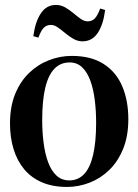

<svg xmlns="http://www.w3.org/2000/svg" viewBox="-20 -746 561 778"><path d="M20.5 -245.5Q20.5 -314 41.5 -365.2Q62.5 -416.5 98.2 -450.8Q134 -485 178.8 -502.2Q223.5 -519.5 270.5 -519.5Q349 -519.5 400 -486.8Q451 -454 475.5 -396Q500 -338 500 -263Q500 -194.5 479 -143Q458 -91.5 422.8 -57.2Q387.5 -23 343 -5.8Q298.5 11.5 251.5 11.5Q193.5 11.5 150 -7.2Q106.5 -26 78 -60.2Q49.5 -94.5 35 -141.8Q20.5 -189 20.5 -245.5ZM261 -15Q296.5 -15 320.8 -40.5Q345 -66 357.2 -118Q369.5 -170 369.5 -248.5Q369.5 -297 364 -341Q358.5 -385 346 -419.2Q333.5 -453.5 313 -473.2Q292.5 -493 262 -493Q225.5 -493 200.8 -467.8Q176 -442.5 163.5 -390.8Q151 -339 151 -259Q151 -210.5 156.8 -166.5Q162.5 -122.5 175.2 -88.2Q188 -54 209 -34.5Q230 -15 261 -15ZM115 -599.5Q123 -658.5 145.8 -692.2Q168.5 -726 206.5 -726Q227 -726 244.2 -716Q261.5 -706 277.2 -692.8Q293 -679.5 307.2 -669.5Q321.5 -659.5 335 -659.5Q352.5 -659.5 363.8 -670.8Q375 -682 386 -711.5L406 -705.5Q398.5 -646 375.8 -612.2Q353 -578.5 314.5 -578.5Q294.5 -578.5 277 -588.8Q259.5 -599 244 -612Q228.5 -625 214.2 -635Q200 -645 186.5 -645Q169 -645 157.8 -634Q146.5 -623 135.5 -593.5Z"/></svg>

Font: Merriweather 144pt SemiBold
Style: Regular
Weight: 600
Version: Version 2.100